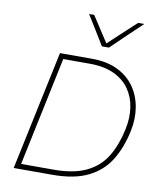

<svg xmlns="http://www.w3.org/2000/svg" viewBox="-102 -1050 943 1130"><g transform="rotate(10 369.5 -485.0)"><path d="M58 0Q71 -60 82.8 -116.5Q94.5 -173 108.5 -238L158 -472.5Q172.5 -539.5 184.5 -597.2Q196.5 -655 209 -713H400Q489.5 -713 553.2 -682.2Q617 -651.5 654.5 -598.2Q692 -545 703.5 -476.8Q715 -408.5 699 -333Q677.5 -231 631.2 -156.2Q585 -81.5 502.2 -40.8Q419.5 0 289 0ZM97 -31H290Q413 -31 488.8 -68.5Q564.5 -106 605.8 -175.2Q647 -244.5 667 -340Q681.5 -408 672.5 -469.5Q663.5 -531 630 -579Q596.5 -627 537.2 -654.5Q478 -682 392 -682H234Q223.5 -632 213 -582Q202.5 -532 190.5 -475L140.5 -238Q128.5 -181 118 -131Q107.5 -81 97 -31ZM445 -795Q418.5 -838.5 391.5 -882.5Q364.5 -926.5 338 -969L368 -970Q392.5 -932 417.8 -893.5Q443 -855 468 -816.5Q509.5 -855.5 549.5 -892.5Q589.5 -929.5 631 -968H668Q621.5 -924 577.2 -881.8Q533 -839.5 487 -795Z"/></g></svg>

Font: Commissioner Thin
Style: Italic
Weight: 100
Italic angle: -12°
Designer: Kostas Bartsokas
Foundry: Kostas Bartsokas
Version: Version 1.000; ttfautohint (v1.8.3)